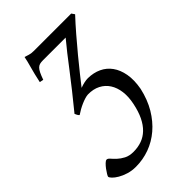

<svg xmlns="http://www.w3.org/2000/svg" viewBox="-251 -537 861 861"><g transform="rotate(-45 180.0 -106.0)"><path d="M344.2 12.2Q331.5 68.8 305.7 112.1Q279.8 155.3 245.1 184.8Q210.4 214.4 168.7 229.5Q127 244.6 82.5 244.6Q56.6 244.6 34.7 237.8Q12.7 231 -3.4 221.4Q-19.5 211.9 -28.6 202.4Q-37.6 192.9 -37.6 187.5Q-37.6 185.1 -32 175.5Q-26.4 166 -18.6 155.5Q-10.7 145 -2.2 136.7Q6.3 128.4 12.2 128.4Q19 128.4 27.1 137.9Q35.2 147.5 47.4 158.9Q59.6 170.4 77.6 179.9Q95.7 189.5 122.6 189.5Q150.4 189.5 174.6 180.9Q198.7 172.4 218 153.8Q237.3 135.3 251.5 106.2Q265.6 77.1 273.9 36.1Q281.7 -1.5 277.6 -33.4Q273.4 -65.4 258.5 -88.6Q243.7 -111.8 218.5 -124.8Q193.4 -137.7 159.2 -137.2Q150.4 -136.7 139.2 -133.3Q127.9 -129.9 115.5 -124.5Q103 -119.1 90.8 -112.3Q78.6 -105.5 67.9 -98.1Q63.5 -101.1 60.1 -107.7Q56.6 -114.3 55.2 -118.2Q91.3 -162.1 121.3 -200.2Q151.4 -238.3 177 -271.7Q202.6 -305.2 225.1 -334Q247.6 -362.8 269 -388.2H125Q112.8 -388.2 104.7 -386Q96.7 -383.8 90.1 -377.2Q83.5 -370.6 77.4 -358.2Q71.3 -345.7 64 -325.2L45.9 -329.1Q55.2 -373 64.2 -404.5Q73.2 -436 77.1 -457Q85.9 -454.6 96.9 -450.7Q107.9 -446.8 125 -446.8H362.8L373 -432.1Q343.3 -400.4 312.3 -364.3Q281.2 -328.1 252.7 -293.7Q224.1 -259.3 200.2 -229Q176.3 -198.7 160.2 -178.2Q189.9 -189 210.9 -189Q246.1 -188.5 274.4 -175.3Q302.7 -162.1 321 -136.7Q339.4 -111.3 346.2 -74Q353 -36.6 344.2 12.2Z"/></g></svg>

Font: Gentium
Style: Italic
Weight: 400
Italic angle: -7°
Designer: J. Victor Gaultney
Version: Version 1.02; 2005; OFL release